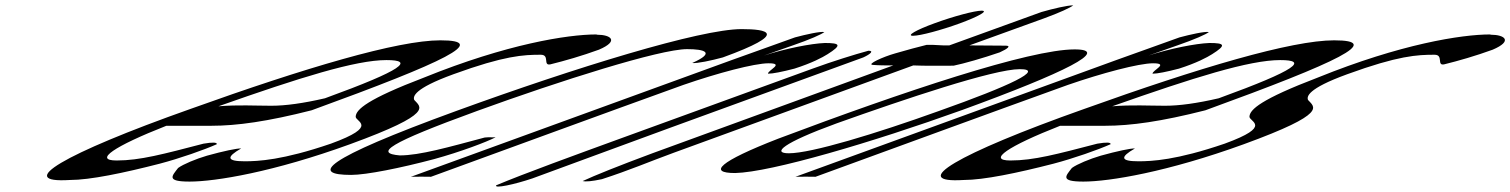

<svg xmlns="http://www.w3.org/2000/svg" viewBox="-20 -650 5656 719"><path d="M693 -242C213 -72 33 37 242 24C317 24 442 -2 578 -37C654 -57 745 -89 792 -110C793 -117 777 -118 742 -112C592 -73 504 -49 417 -49C329 -49 407 -102 603 -179H772C867 -179 982 -195 1147 -237C1653 -421 1812 -499 1629 -499C1470 -499 1125 -397 693 -242ZM798 -252C1104 -360 1312 -425 1427 -425C1531 -425 1494 -390 1197 -282C1115 -263 1049 -254 996 -254C933 -254 874 -258 798 -252Z M755 -67C714 -55 666 -35 647 -21C624 9 601 30 690 30C787 30 1005 -6 1291 -110C1612 -227 1554 -249 1531 -276C1527 -288 1527 -317 1678 -372C1870 -442 1941 -445 2005 -445C2040 -445 2012 -403 2041 -409C2094 -422 2160 -441 2223 -464C2300 -497 2267 -520 2216 -520L2213 -521C2106 -521 1878 -485 1569 -360C1354 -278 1314 -240 1312 -214C1309 -194 1403 -179 1219 -112C1038 -50 946 -46 896 -46C828 -46 827 -62 883 -94C868 -95 816 -84 755 -67Z M1690 -235C1182 -50 1145 5 1295 5C1352 5 1481 -21 1605 -54C1704 -81 1804 -119 1836 -136C1818 -135 1814 -137 1795 -135C1660 -99 1552 -68 1477 -68C1383 -76 1430 -112 1768 -235C2076 -347 2451 -466 2553 -466C2617 -466 2662 -454 2572 -414C2591 -412 2643 -423 2687 -435C2937 -526 2853 -541 2757 -541C2603 -541 2138 -398 1690 -235Z M1519 12C1548 11 1568 12 1594 12C1910 -103 2228 -220 2539 -332C2666 -376 2805 -413 2858 -413C2920 -413 2855 -387 2856 -374C2874 -374 2909 -381 2955 -393C3021 -414 3060 -435 3079 -447C3133 -481 3127 -489 3069 -489C3017 -487 2921 -468 2841 -442C2874 -454 2911 -467 2949 -480C3013 -502 3058 -522 3067 -530C3052 -533 2998 -521 2957 -510C2875 -480 2794 -452 2720 -425Z M3480 -563C3411 -538 3373 -516 3399 -516C3426 -516 3504 -537 3573 -562C3644 -588 3683 -610 3656 -610C3630 -610 3551 -589 3480 -563ZM2300 -130C2149 -75 1937 2 1838 44C1830 57 1906 41 1974 18C2136 -41 2337 -116 2491 -172L3213 -435C3241 -448 3253 -460 3232 -460C3180 -446 3097 -420 3023 -393Z M3332 -450C3286 -437 3225 -409 3248 -407C3272 -405 3296 -405 3325 -405C3020 -294 2720 -184 2423 -76C2294 -28 2207 7 2162 28C2174 31 2196 29 2234 21C2339 -13 2410 -44 2503 -78C2794 -184 3098 -295 3400 -405C3445 -403 3500 -404 3551 -404C3590 -412 3660 -432 3724 -454C3755 -468 3767 -479 3746 -479C3699 -479 3656 -480 3610 -480C3705 -514 3793 -546 3889 -581C3947 -602 3990 -622 3999 -630C3977 -630 3925 -618 3880 -605C3759 -561 3652 -522 3535 -480C3500 -479 3485 -483 3450 -482C3417 -474 3377 -463 3332 -450Z M2895 -131C2671 -44 2631 -2 2733 -2C2867 -5 3247 -117 3583 -238C3970 -379 4142 -465 4004 -465C3836 -465 3365 -308 2895 -131ZM3113 -188C3368 -279 3701 -391 3799 -391C3893 -391 3766 -330 3495 -234C3259 -149 3018 -76 2934 -76C2870 -76 2910 -114 3113 -188Z M2959 12C2988 11 3008 12 3034 12C3350 -103 3668 -220 3979 -332C4106 -376 4245 -413 4298 -413C4360 -413 4295 -387 4296 -374C4314 -374 4349 -381 4395 -393C4461 -414 4500 -435 4519 -447C4573 -481 4567 -489 4509 -489C4457 -487 4361 -468 4281 -442C4314 -454 4351 -467 4389 -480C4453 -502 4498 -522 4507 -530C4492 -533 4438 -521 4397 -510C4315 -480 4234 -452 4160 -425Z M4040 -242C3560 -72 3380 37 3589 24C3664 24 3789 -2 3925 -37C4001 -57 4092 -89 4139 -110C4140 -117 4124 -118 4089 -112C3939 -73 3851 -49 3764 -49C3676 -49 3754 -102 3950 -179H4119C4214 -179 4329 -195 4494 -237C5000 -421 5159 -499 4976 -499C4817 -499 4472 -397 4040 -242ZM4145 -252C4451 -360 4659 -425 4774 -425C4878 -425 4841 -390 4544 -282C4462 -263 4396 -254 4343 -254C4280 -254 4221 -258 4145 -252Z M4102 -67C4061 -55 4013 -35 3994 -21C3971 9 3948 30 4037 30C4134 30 4352 -6 4638 -110C4959 -227 4901 -249 4878 -276C4874 -288 4874 -317 5025 -372C5217 -442 5288 -445 5352 -445C5387 -445 5359 -403 5388 -409C5441 -422 5507 -441 5570 -464C5647 -497 5614 -520 5563 -520L5560 -521C5453 -521 5225 -485 4916 -360C4701 -278 4661 -240 4659 -214C4656 -194 4750 -179 4566 -112C4385 -50 4293 -46 4243 -46C4175 -46 4174 -62 4230 -94C4215 -95 4163 -84 4102 -67Z"/></svg>

Font: Snowfall
Style: UltraObl
Weight: 400
Designer: Jasper
Foundry: Cannot Into Space Fonts
Version: Version 0.9